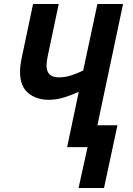

<svg xmlns="http://www.w3.org/2000/svg" viewBox="-20 -734 664 958"><path d="M499 204 566 -109H466L594 -714H466L395 -382Q366 -368 336 -358Q306 -348 273 -348Q212 -348 212 -408Q212 -426 219 -458L273 -714H145L88 -444Q80 -405 80 -375Q80 -304 120.5 -270Q161 -236 223 -236Q261 -236 300 -248Q339 -260 373 -276L315 0H417L372 204Z"/></svg>

Font: Noto Sans UI SemiCondensed
Style: Bold Italic
Weight: 700
Width: 4
Designer: Monotype Design Team
Foundry: Monotype Imaging Inc.
Version: 1.001